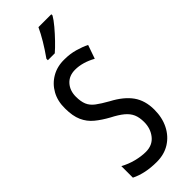

<svg xmlns="http://www.w3.org/2000/svg" viewBox="-305 -1044 1022 1022"><g transform="rotate(-45 206.5 -532.5)"><path d="M375 -262Q375 -202 351.5 -155.5Q328 -109 286 -82.5Q244 -56 187 -56Q100 -56 38 -87V-174Q72 -155 111 -145Q150 -135 184 -135Q234 -135 262 -170Q290 -205 290 -254Q290 -289 279.5 -313Q269 -337 245 -357Q221 -377 180 -398Q138 -421 107 -446.5Q76 -472 59.5 -509Q43 -546 43 -602Q42 -658 65.5 -700.5Q89 -743 130.5 -767Q172 -791 225 -790Q267 -790 304 -779.5Q341 -769 369 -755L342 -678Q282 -711 227 -711Q181 -711 154.5 -681.5Q128 -652 128 -606Q128 -570 138 -546Q148 -522 172.5 -503.5Q197 -485 238 -462Q308 -425 341.5 -378Q375 -331 375 -262ZM346 -1000Q334 -979 310 -950.5Q286 -922 259.5 -894.5Q233 -867 212 -849H160V-860Q218 -942 249 -1009H346Z"/></g></svg>

Font: Noto Sans Malayalam UI ExtraCondensed
Style: Regular
Weight: 400
Width: 2
Designer: Jelle Bosma - Monotype Design Team
Foundry: Monotype Imaging Inc.
Version: Version 2.104; ttfautohint (v1.8.4.7-5d5b)